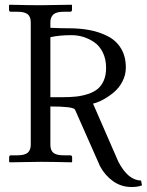

<svg xmlns="http://www.w3.org/2000/svg" viewBox="-20 -666 604 789"><path d="M497.1 -388.2Q497.1 -357.9 482.9 -330.8Q468.8 -303.7 447 -285.9Q425.3 -268.1 403.3 -256.3Q381.3 -244.6 362.3 -240.2L466.3 -1.5Q506.8 75.7 559.6 75.7L563.5 95.7Q547.4 102.5 520.5 102.5Q478.5 102.5 445.1 78.9Q411.6 55.2 391.1 17.1L288.1 -215.8Q280.3 -228.5 187 -228.5V-71.3Q187 -47.9 199.7 -37.8Q212.4 -27.8 241.7 -27.8H268.1Q276.4 -27.8 276.4 -19.5V-1L274.4 1Q187.5 -1 148.4 -1L19.5 1L17.6 -1V-19.5Q17.6 -27.8 25.4 -27.8H51.8Q81.5 -27.8 94 -38.6Q106.4 -49.3 106.4 -71.3V-573.7Q106.4 -597.2 93.8 -607.4Q81.1 -617.7 51.8 -617.7H25.4Q17.1 -617.7 17.1 -626V-644.5L19 -646.5Q106 -644.5 145 -644.5L273.9 -646.5L275.9 -644.5V-626Q275.9 -617.7 268.1 -617.7H241.7Q211.9 -617.7 199.5 -606.7Q187 -595.7 187 -573.7V-551.8Q224.1 -549.8 262.7 -549.8Q310.5 -549.8 350.3 -542Q390.1 -534.2 424.3 -516.4Q458.5 -498.5 477.8 -466.1Q497.1 -433.6 497.1 -388.2ZM416 -386.7Q416 -422.9 402.6 -450.2Q389.2 -477.5 367.4 -492.4Q345.7 -507.3 322 -514.4Q298.3 -521.5 273.9 -521.5Q224.1 -521.5 187 -513.2V-266.6H237.3Q269 -266.6 293.5 -269.3Q317.9 -272 341.8 -279.8Q365.7 -287.6 381.3 -300.5Q397 -313.5 406.5 -335.2Q416 -356.9 416 -386.7Z"/></svg>

Font: Libertinage
Style: f
Weight: 400
Designer: OSP
Foundry: OSP
Version: Version 1.0; 2008; OFL relea